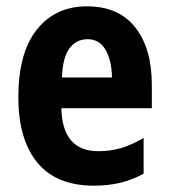

<svg xmlns="http://www.w3.org/2000/svg" viewBox="-20 -577 535 607"><path d="M277 10Q158 10 98 -63Q38 -136 38 -270Q38 -410 96.5 -483.5Q155 -557 255 -557Q355 -557 407.5 -490.5Q460 -424 460 -309V-235H174Q177 -99 291 -99Q328 -99 361.5 -108.5Q395 -118 434 -141V-28Q398 -8 359.5 1Q321 10 277 10ZM176 -332H334Q333 -387 313.5 -420Q294 -453 257 -453Q221 -453 199.5 -424Q178 -395 176 -332Z"/></svg>

Font: Noto Sans Condensed
Style: Bold
Weight: 700
Width: 3
Designer: Monotype Design Team
Foundry: Monotype Imaging Inc.
Version: Version 2.013; ttfautohint (v1.8.4.7-5d5b)